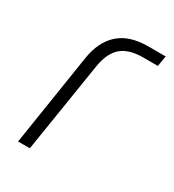

<svg xmlns="http://www.w3.org/2000/svg" viewBox="-132 -587 601 664"><g transform="rotate(30 168.0 -255.0)"><path d="M41 0 98 -365Q109 -436 150.5 -473Q192 -510 266 -510H336L329 -468H270Q213 -468 183.5 -442Q154 -416 145 -359L88 0Z"/></g></svg>

Font: MuseoModerno ExtraLight
Style: Italic
Weight: 250
Italic angle: -9°
Designer: Pablo Cosgaya, Héctor Gatti, Marcela Romero, and the Authors of The MuseoModerno Project.
Foundry: Omnibus-Type Team
Version: Version 1.003